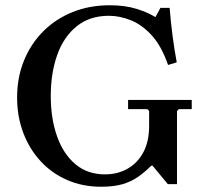

<svg xmlns="http://www.w3.org/2000/svg" viewBox="-20 -700 777 730"><path d="M467 -320H709V-285H660L653 -278V0H618L560 -70H555Q530 -45 504 -27Q478 -9 445 0.5Q412 10 365 10H364Q294 10 235.5 -15.5Q177 -41 134.5 -87Q92 -133 68.5 -195Q45 -257 45 -329Q45 -406 71.5 -470.5Q98 -535 145.5 -582Q193 -629 257 -654.5Q321 -680 397 -680Q455 -680 498.5 -666.5Q542 -653 571 -635L590 -670H625Q629 -619 636 -564.5Q643 -510 652 -463L619 -453Q594 -525 557 -565.5Q520 -606 477.5 -623Q435 -640 394 -640Q321 -640 271.5 -600Q222 -560 197.5 -491Q173 -422 173 -335Q173 -249 197 -181.5Q221 -114 267 -75.5Q313 -37 379 -37Q427 -37 465 -58.5Q503 -80 525 -121Q547 -162 547 -222V-278L540 -285H467Z"/></svg>

Font: Brygada 1918 SemiBold
Style: Regular
Weight: 600
Designer: Mateusz Machalski | Borys Kosmynka | Przemek Hoffer
Foundry: NIEPODLEGLA 2018
Version: Version 3.006